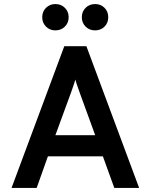

<svg xmlns="http://www.w3.org/2000/svg" viewBox="-20 -928 744 948"><path d="M37 0 297.5 -700H406.5L667 0H544.5L488 -156H216.5L161 0ZM253.5 -260.5H450L373 -472Q370 -480.5 366 -492Q362 -503.5 358 -514.8Q354 -526 352 -535Q349.5 -526 345.8 -514.8Q342 -503.5 338 -492Q334 -480.5 331 -472ZM449.5 -778Q421.5 -778 402.8 -796.5Q384 -815 384 -843Q384 -871 402.8 -889.5Q421.5 -908 449.5 -908Q477.5 -908 496 -889.5Q514.5 -871 514.5 -843Q514.5 -815 496 -796.5Q477.5 -778 449.5 -778ZM253.5 -778Q226 -778 207.2 -796.5Q188.5 -815 188.5 -843Q188.5 -871 207.2 -889.5Q226 -908 253.5 -908Q281.5 -908 300.2 -889.5Q319 -871 319 -843Q319 -815 300.2 -796.5Q281.5 -778 253.5 -778Z"/></svg>

Font: Overpass SemiBold
Style: Regular
Weight: 600
Designer: Delve Withrington, Dave Bailey, Thomas Jockin
Foundry: Delve Fonts LLC
Version: Version 4.000